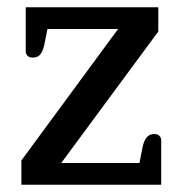

<svg xmlns="http://www.w3.org/2000/svg" viewBox="-20 -510 503 530"><path d="M39 -67 306 -430H111L102 -385Q98 -368 91 -359.5Q84 -351 70 -351Q61 -351 56 -356Q51 -361 51 -369V-490H417V-423L149 -60H365L374 -106Q378 -123 385.5 -131.5Q393 -140 406 -140Q415 -140 420 -135Q425 -130 425 -122V0H39Z"/></svg>

Font: Maitree Medium
Style: Regular
Weight: 500
Designer: CadsonDemak Team
Foundry: CadsonDemak
Version: Version 1.000